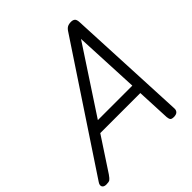

<svg xmlns="http://www.w3.org/2000/svg" viewBox="-314 -1205 1410 1410"><g transform="rotate(-45 390.5 -500.5)"><path d="M-15 14Q-41 14 -49 -1.5Q-57 -17 -42 -39L578 -975Q592 -998 607 -1006.5Q622 -1015 646 -1015Q665 -1015 676.5 -1005.5Q688 -996 689 -964L733 -31Q735 -11 723.5 1.5Q712 14 686 14Q664 14 657 5.5Q650 -3 648 -23L636 -285H220L50 -26Q32 0 21.5 7Q11 14 -15 14ZM275 -365H633L609 -874Z"/></g></svg>

Font: Playwrite AU TAS
Style: Regular
Weight: 400
Designer: Veronika Burian, José Scaglione
Foundry: TypeTogether
Version: Version 1.002